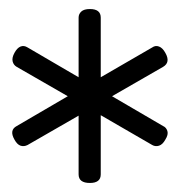

<svg xmlns="http://www.w3.org/2000/svg" viewBox="-20 -977 398 425"><path d="M179 -572Q154 -572 154 -591V-721L41 -656Q33 -652 25.5 -654.5Q18 -657 12 -668Q0 -689 17 -698L130 -764L17 -829Q10 -833 8 -841Q6 -849 12 -860Q18 -871 25.5 -874Q33 -877 41 -872L154 -806V-938Q154 -946 160 -951.5Q166 -957 179 -957Q203 -957 203 -938V-806L317 -872Q324 -877 332 -874Q340 -871 346 -860Q358 -839 341 -829L228 -764L341 -698Q348 -695 350.5 -687Q353 -679 346 -668Q340 -657 332 -654.5Q324 -652 317 -656L203 -722V-591Q203 -572 179 -572Z"/></svg>

Font: Playwrite US Modern Light
Style: Regular
Weight: 300
Designer: Veronika Burian, José Scaglione
Foundry: TypeTogether
Version: Version 1.003